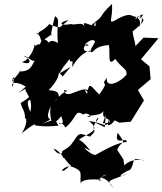

<svg xmlns="http://www.w3.org/2000/svg" viewBox="-20 -628 825 975"><path d="M475 0C452 -5 485 -44 478 -23C424 47 491 15 437 66C369 42 386 48 339 109C297 149 286 124 301 177C329 104 290 191 252 127C285 135 308 186 341 214C281 223 283 268 333 214C409 241 384 247 390 306C390 283 445 280 493 285C481 306 475 267 524 258C455 291 508 246 556 327C515 279 535 296 625 254C577 282 583 257 641 234C670 196 637 164 712 187C714 182 645 174 612 212L606 180L575 133C599 77 626 115 578 46C554 120 632 62 622 94C582 92 504 137 466 158C450 167 370 95 438 138C439 137 405 90 381 82C416 50 503 39 431 -13C514 -5 501 29 553 -19C515 -8 529 30 536 -26C512 23 543 12 562 -17L586 -5L644 -10L711 -118L673 -184V-165L745 -226L739 -291L696 -327L785 -434L709 -437L634 -359C696 -365 653 -430 654 -469C732 -531 707 -530 691 -543C678 -509 749 -600 658 -522C676 -559 726 -555 685 -488C705 -527 674 -561 618 -538C688 -566 625 -502 678 -521C651 -561 631 -564 556 -520C530 -512 553 -531 549 -608C471 -536 523 -559 447 -504C466 -471 457 -557 467 -497C420 -499 399 -530 409 -492C400 -521 360 -497 341 -506C271 -493 285 -518 328 -526C253 -462 295 -501 272 -490C192 -512 270 -518 177 -464C170 -430 205 -455 158 -462C213 -443 153 -388 244 -455C230 -419 250 -518 260 -546C290 -524 264 -508 274 -410C214 -446 220 -373 224 -389C147 -433 136 -359 223 -380C219 -371 257 -414 194 -433C194 -433 175 -361 156 -404C152 -360 111 -311 90 -314C124 -295 156 -317 99 -345C130 -342 140 -297 187 -332C132 -333 164 -264 79 -265C107 -308 60 -222 39 -224C78 -197 22 -209 50 -236C53 -241 41 -174 48 -186C27 -205 60 -221 111 -188C61 -143 59 -149 127 -188C74 -175 156 -148 134 -60C98 -141 149 -115 149 -129C117 -141 146 -141 85 -105C96 -61 109 -74 107 -7C104 -53 133 -17 90 49C185 -27 155 17 151 7C119 -12 141 23 269 11C289 14 257 -9 257 -39C211 11 298 -40 198 0C279 -44 191 8 239 -91C230 -70 238 -7 247 0C302 -30 285 -62 300 -6C257 19 289 -27 312 20C374 -31 358 -76 403 -46C425 -65 457 -26 424 -36C422 -45 503 -35 509 -73C487 -14 540 -37 539 -4L502 -2L517 -44L512 18ZM284 -256C300 -302 353 -330 331 -352C332 -276 356 -355 346 -287C397 -376 455 -376 442 -367C375 -359 418 -419 430 -398C379 -382 451 -447 463 -416C434 -361 470 -434 436 -365C462 -354 447 -393 533 -399C541 -356 523 -282 565 -329C601 -278 628 -279 622 -248C590 -210 517 -175 522 -233C483 -180 546 -233 484 -148C439 -192 434 -219 422 -151C393 -196 432 -148 439 -161C401 -207 315 -109 305 -172C350 -153 316 -193 259 -111C283 -157 287 -87 305 -118C252 -137 308 -165 227 -170C315 -261 253 -281 299 -240L339 -289Z"/></svg>

Font: Hussar Lance
Style: ExBdObl
Weight: 700
Foundry: Cannot Into Space Fonts, PlusOne Fonts
Version: Version 2.270